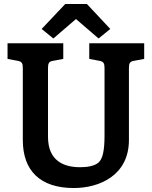

<svg xmlns="http://www.w3.org/2000/svg" viewBox="-20 -938 765 968"><path d="M630 -594C630 -619 634 -629 659 -632L707 -641V-720H430V-641L478 -632C503 -628 507 -619 507 -594V-256C507 -178 498 -136 475 -117C452 -99 415 -95 383 -95C302 -95 222 -127 222 -248V-594C222 -619 226 -629 251 -632L299 -641V-720H18V-641L66 -632C91 -628 95 -619 95 -594V-232C95 -77 183 10 352 10C483 10 630 -55 630 -232ZM309 -918 190 -792 249 -744 363 -842 477 -744 536 -792 418 -918Z"/></svg>

Font: Enriqueta
Style: Bold
Weight: 700
Designer: Viviana Monsalve, Gustavo Ibarra
Foundry: Viviana Monsalve, Gustavo Ibarra
Version: Version 1.002